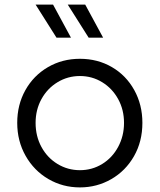

<svg xmlns="http://www.w3.org/2000/svg" viewBox="-20 -804 695 836"><path d="M55 -269Q55 -348 90.5 -411.5Q126 -475 188.5 -511.5Q251 -548 328 -548Q405 -548 467 -512Q529 -476 564.5 -412Q600 -348 600 -269Q600 -188 563.5 -124Q527 -60 464.5 -24Q402 12 328 12Q253 12 190.5 -24.5Q128 -61 91.5 -125.5Q55 -190 55 -269ZM328 -63Q381 -63 425 -90Q469 -117 494.5 -164.5Q520 -212 520 -269Q520 -326 494.5 -372.5Q469 -419 425 -446Q381 -473 328 -473Q275 -473 230.5 -446Q186 -419 160.5 -372.5Q135 -326 135 -269Q135 -211 160.5 -164Q186 -117 230.5 -90Q275 -63 328 -63ZM275 -784H351L429 -640H366ZM211 -784 289 -640H226L135 -784Z"/></svg>

Font: Eudoxus Sans
Style: Regular
Weight: 400
Designer: Stijn de Vries
Foundry: tokotype
Version: Version 2.005